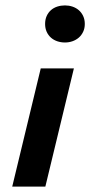

<svg xmlns="http://www.w3.org/2000/svg" viewBox="-20 -693 335 713"><path d="M131.3 -439H254.4L148.4 0H25.4ZM147.5 -604Q147.5 -620.6 153.3 -633.5Q159.2 -646.5 169.2 -655.3Q179.2 -664.1 192.6 -668.5Q206.1 -672.9 221.2 -672.9Q235.8 -672.9 249 -668.5Q262.2 -664.1 272.5 -655.3Q282.7 -646.5 288.8 -633.5Q294.9 -620.6 294.9 -604Q294.9 -587.9 288.8 -575Q282.7 -562 272.5 -553.2Q262.2 -544.4 249 -539.8Q235.8 -535.2 221.2 -535.2Q206.1 -535.2 192.6 -539.8Q179.2 -544.4 169.2 -553.2Q159.2 -562 153.3 -575Q147.5 -587.9 147.5 -604Z"/></svg>

Font: PT Astra Sans
Style: Bold Italic
Weight: 700
Italic angle: -16°
Designer: A.Korolkova, I. Chaeva
Foundry: ParaType Ltd
Version: Version 1.002W